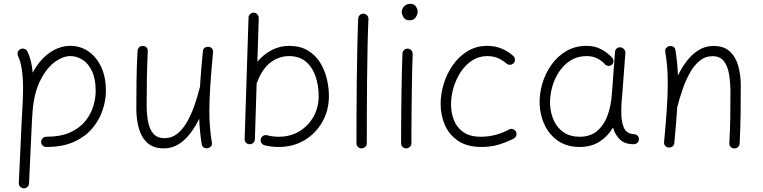

<svg xmlns="http://www.w3.org/2000/svg" viewBox="-20 -759 4042 1017"><path d="M197.8 -7.3Q197.8 -18.6 205.8 -26.6Q213.9 -34.7 225.1 -34.7Q300.3 -34.7 350.8 -57.4Q401.4 -80.1 431.2 -116.7Q460.9 -153.3 473.9 -195.6Q486.8 -237.8 486.8 -277.3Q486.8 -341.3 467.3 -382.1Q447.8 -422.9 417.2 -442.4Q386.7 -461.9 353 -461.9Q310.5 -461.9 265.4 -426.8Q220.2 -391.6 187.7 -320.6Q155.3 -249.5 150.9 -141.1Q150.9 -138.2 150.4 -135.7Q149.9 -127 149.4 -122.1L133.8 212.9Q133.3 224.1 124.8 231.4Q116.2 238.8 105 238.3Q93.8 237.8 86.4 229.5Q79.1 221.2 79.6 210L95.2 -125Q98.1 -172.4 100.1 -214.8Q102.1 -257.3 102.1 -294.4Q102.1 -345.2 95.7 -390.1Q89.4 -435.1 75.7 -461.9Q70.8 -472.2 74.2 -482.9Q77.6 -493.7 87.9 -498.5Q98.1 -503.9 109.1 -500.2Q120.1 -496.6 125 -486.3Q136.7 -462.9 143.6 -434.3Q150.4 -405.8 153.3 -374Q189.5 -441.9 241.9 -479Q294.4 -516.1 353 -516.1Q405.3 -516.1 448 -487.1Q490.7 -458 515.9 -404.5Q541 -351.1 541 -277.3Q541 -230 524.4 -178.2Q507.8 -126.5 470.9 -81.5Q434.1 -36.6 373.5 -8.5Q313 19.5 225.1 19.5Q213.9 19.5 205.8 11.7Q197.8 3.9 197.8 -7.3Z M1108.4 -481.9Q1098.6 -377.4 1093.8 -303.5Q1088.9 -229.5 1088.9 -172.9Q1088.9 -125 1092.3 -84.7Q1095.7 -44.4 1102.1 -3.9Q1104.5 8.3 1097.9 15.9Q1091.3 23.4 1082 25.9Q1071.3 28.3 1060.8 23.2Q1050.3 18.1 1048.3 4.4Q1043 -28.8 1039.8 -61.8Q1036.6 -94.7 1035.2 -130.4Q1014.6 -87.4 987.3 -51.8Q960 -16.1 925.3 5.4Q890.6 26.9 847.7 26.9Q792.5 26.9 760.5 -2.4Q728.5 -31.7 715.3 -79.6Q702.1 -127.4 702.1 -182.6Q702.1 -258.3 703.1 -333Q704.1 -407.7 708.5 -489.3Q709 -499.5 716.3 -507.6Q723.6 -515.6 735.8 -515.6Q749.5 -515.6 756.3 -507.6Q763.2 -499.5 762.7 -488.3Q759.3 -415 758.1 -348.6Q756.8 -282.2 756.8 -203.6Q756.8 -155.3 764.2 -115.2Q771.5 -75.2 792 -51.3Q812.5 -27.3 851.6 -27.3Q890.6 -27.3 920.4 -51.8Q950.2 -76.2 972.4 -116Q994.6 -155.8 1010.7 -202.9Q1026.9 -250 1038.1 -294.9Q1038.6 -296.9 1039.1 -298.3Q1041.5 -338.4 1045.4 -385.3Q1049.3 -432.1 1054.7 -487.3Q1055.7 -500.5 1064.9 -506.3Q1074.2 -512.2 1085 -511.2Q1094.7 -510.3 1102.1 -502.9Q1109.4 -495.6 1108.4 -481.9Z M1324.2 -691.9Q1335.4 -691.4 1343 -683.1Q1350.6 -674.8 1350.6 -663.6L1343.3 -432.1Q1377 -472.2 1420.2 -494.1Q1463.4 -516.1 1510.7 -516.1Q1569.3 -516.1 1609.9 -491.9Q1650.4 -467.8 1675 -428.5Q1699.7 -389.2 1710.9 -342.5Q1722.2 -295.9 1722.2 -251Q1722.2 -174.8 1687.5 -113.5Q1652.8 -52.2 1592.8 -16.4Q1532.7 19.5 1456.5 19.5Q1416.5 19.5 1380.9 10.3Q1370.1 7.3 1364.3 -2.4Q1358.4 -12.2 1361.3 -22.9Q1363.8 -33.7 1374 -39.6Q1384.3 -45.4 1395 -42.5Q1424.3 -34.7 1456.5 -34.7Q1517.6 -34.7 1565.2 -63.2Q1612.8 -91.8 1640.4 -140.6Q1668 -189.5 1668 -250Q1668 -305.7 1651.6 -354Q1635.3 -402.3 1600.6 -432.1Q1565.9 -461.9 1510.7 -461.9Q1458.5 -461.9 1414.3 -429Q1370.1 -396 1343.3 -326.7Q1342.3 -322.3 1339.4 -318.4L1330.1 -21Q1329.6 -9.8 1321.3 -2.2Q1313 5.4 1301.8 4.9Q1290.5 4.9 1283 -3.4Q1275.4 -11.7 1275.9 -22.9L1296.4 -665.5Q1296.4 -676.8 1304.7 -684.3Q1313 -691.9 1324.2 -691.9Z M1905.8 -686.5Q1917 -686 1924.6 -677.5Q1932.1 -668.9 1931.6 -657.7Q1928.7 -595.7 1927 -512.7Q1925.3 -429.7 1924.3 -338.6Q1923.3 -247.6 1923.1 -159.9Q1922.9 -72.3 1922.9 0Q1922.9 11.2 1914.6 19Q1906.2 26.9 1895 26.9Q1883.8 26.9 1876 19Q1868.2 11.2 1868.2 0Q1868.2 -72.3 1868.4 -160.2Q1868.7 -248 1869.9 -339.1Q1871.1 -430.2 1872.8 -513.7Q1874.5 -597.2 1877.4 -660.6Q1877.9 -671.9 1886.2 -679.4Q1894.5 -687 1905.8 -686.5Z M2107.9 -694.8Q2107.9 -711.9 2120.6 -725.3Q2133.3 -738.8 2152.8 -738.8Q2174.3 -738.8 2183.3 -724.1Q2192.4 -709.5 2192.4 -698.2Q2192.4 -681.6 2181.4 -666.5Q2170.4 -651.4 2150.4 -651.4Q2126.5 -651.4 2117.2 -667.5Q2107.9 -683.6 2107.9 -694.8ZM2140.1 -501.5Q2151.4 -501 2158.9 -492.4Q2166.5 -483.9 2166 -472.7Q2164.6 -438.5 2163.3 -390.1Q2162.1 -341.8 2161.4 -286.9Q2160.6 -231.9 2160.2 -177.7Q2159.7 -123.5 2159.4 -77.1Q2159.2 -30.8 2159.2 0Q2159.2 11.2 2150.9 19Q2142.6 26.9 2131.3 26.9Q2120.1 26.9 2112.3 19Q2104.5 11.2 2104.5 0Q2104.5 -30.8 2104.7 -77.4Q2105 -124 2105.5 -178.2Q2106 -232.4 2106.9 -287.6Q2107.9 -342.8 2109.1 -391.8Q2110.4 -440.9 2111.8 -475.6Q2112.3 -486.8 2120.6 -494.4Q2128.9 -502 2140.1 -501.5Z M2701.2 -425.3Q2694.3 -417 2682.9 -416Q2671.4 -415 2663.1 -422.4Q2641.6 -440.9 2616.7 -451.4Q2591.8 -461.9 2561.5 -461.9Q2517.6 -461.9 2482.2 -439.5Q2446.8 -417 2421.6 -379.4Q2396.5 -341.8 2382.8 -296.6Q2369.1 -251.5 2369.1 -206.1Q2369.1 -160.6 2384.8 -121.6Q2400.4 -82.5 2435.1 -58.6Q2469.7 -34.7 2526.9 -34.7Q2570.3 -34.7 2608.6 -45.7Q2647 -56.6 2679.7 -74.7Q2689.9 -78.6 2700.4 -73.5Q2710.9 -68.4 2714.4 -58.1Q2718.3 -47.4 2713.1 -37.4Q2708 -27.3 2697.8 -23.4Q2659.2 -3.9 2618.7 7.8Q2578.1 19.5 2530.3 19.5Q2455.1 19.5 2407.2 -12.5Q2359.4 -44.4 2336.7 -96.4Q2314 -148.4 2314 -208.5Q2314 -262.7 2331.1 -317.1Q2348.1 -371.6 2380.4 -416.7Q2412.6 -461.9 2458.3 -489Q2503.9 -516.1 2560.5 -516.1Q2601.1 -516.1 2635.5 -502.2Q2669.9 -488.3 2698.2 -463.4Q2706.5 -456.5 2707.5 -445.1Q2708.5 -433.6 2701.2 -425.3Z M3049.8 -34.7Q3107.4 -34.7 3143.3 -65.4Q3179.2 -96.2 3197.8 -146.7Q3216.3 -197.3 3220.7 -257.3L3237.8 -484.9Q3238.8 -496.1 3247.3 -502.9Q3255.9 -509.8 3266.6 -508.3Q3277.8 -506.8 3285.6 -497.8Q3293.5 -488.8 3292.5 -478L3275.4 -250Q3274.4 -235.4 3272.5 -221.2Q3271 -201.7 3270.8 -181.4Q3270.5 -161.1 3271.5 -143.1Q3273.9 -105 3287.1 -77.4Q3300.3 -49.8 3343.3 -47.9Q3351.1 -45.9 3357.4 -40Q3363.8 -34.2 3364.3 -22Q3364.3 -10.7 3356.2 -2.9Q3348.1 4.9 3336.9 4.9Q3289.1 4.9 3263.4 -20.3Q3237.8 -45.4 3227.1 -83.5Q3199.7 -37.1 3155.8 -8.8Q3111.8 19.5 3049.8 19.5Q2985.4 19.5 2938.7 -11.2Q2892.1 -42 2866.5 -93.5Q2840.8 -145 2838.4 -206.5Q2836.4 -261.2 2852.5 -315.9Q2868.7 -370.6 2900.9 -416Q2933.1 -461.4 2980 -488.8Q3026.9 -516.1 3086.4 -516.1Q3130.4 -516.1 3164.1 -498.3Q3197.8 -480.5 3223.1 -452.6Q3230.5 -443.8 3229.2 -432.6Q3228 -421.4 3219.7 -415Q3210.9 -408.7 3199.5 -410.6Q3188 -412.6 3181.2 -421.9Q3166 -438.5 3142.1 -450.2Q3118.2 -461.9 3086.9 -461.9Q3039.6 -461.9 3002.9 -439.2Q2966.3 -416.5 2941.4 -378.9Q2916.5 -341.3 2904.3 -296.1Q2892.1 -251 2893.6 -206.1Q2896 -158.2 2914.3 -119.1Q2932.6 -80.1 2966.8 -57.4Q3001 -34.7 3049.8 -34.7Z M3497.6 -6.8Q3507.3 -111.3 3512.2 -185.1Q3517.1 -258.8 3517.1 -315.9Q3517.1 -363.8 3513.9 -403.8Q3510.7 -443.8 3503.9 -484.4Q3502 -497.1 3508.3 -504.6Q3514.6 -512.2 3523.9 -514.6Q3534.7 -517.1 3545.2 -512Q3555.7 -506.8 3557.6 -493.2Q3563 -460 3566.4 -427.2Q3569.8 -394.5 3570.8 -358.9Q3591.8 -401.9 3619.1 -437.3Q3646.5 -472.7 3681.4 -494.1Q3716.3 -515.6 3759.8 -515.6Q3814.5 -515.6 3845.9 -486.3Q3877.4 -457 3890.6 -409.2Q3903.8 -361.3 3903.8 -306.2Q3903.8 -231 3902.8 -156Q3901.9 -81.1 3897.9 0.5Q3897.5 10.7 3890.1 18.8Q3882.8 26.9 3870.1 26.9Q3856.9 26.9 3849.9 18.8Q3842.8 10.7 3843.3 0Q3847.2 -73.7 3848.1 -137.7Q3849.1 -201.7 3849.1 -266.6Q3849.1 -319.8 3842 -364Q3835 -408.2 3814.5 -434.8Q3793.9 -461.4 3754.4 -461.4Q3715.8 -461.4 3686 -437Q3656.2 -412.6 3634 -372.8Q3611.8 -333 3595.7 -285.9Q3579.6 -238.8 3567.9 -193.8L3567.4 -192.4Q3564.9 -151.9 3561 -104.7Q3557.1 -57.6 3551.8 -1.5Q3550.3 11.7 3541 17.6Q3531.7 23.4 3521.5 22.5Q3511.7 21.5 3504.2 14.2Q3496.6 6.8 3497.6 -6.8Z"/></svg>

Font: Mikhak-DS1-FD Light
Style: Regular
Weight: 300
Designer: Amin Abedi
Version: Version 3.2